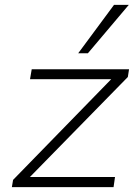

<svg xmlns="http://www.w3.org/2000/svg" viewBox="-20 -773 572 793"><path d="M29 0 34 -30 456 -463 457 -446H104L111 -487H513L508 -455L84 -22V-42H455L449 0ZM303 -553 451 -753H512L343 -553Z"/></svg>

Font: Nunito Sans 10pt SemiExpanded ExtraLight
Style: Italic
Weight: 250
Width: 6
Italic angle: -9°
Designer: Vernon Adams
Foundry: Vernon Adams
Version: Version 3.101;gftools[0.9.27]